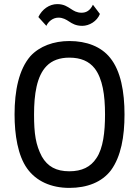

<svg xmlns="http://www.w3.org/2000/svg" viewBox="-20 -908 678 936"><path d="M381 -782C415 -782 453 -804 467 -840L433 -885C419 -856 400 -846 378 -846C354 -846 340 -855 325 -865C309 -875 292 -888 259 -888C221 -888 185 -863 167 -825L206 -782C215 -802 237 -822 265 -822C286 -822 302 -813 317 -803C332 -793 350 -782 381 -782ZM318 8C405 8 477 -20 521 -78C570 -145 587 -242 587 -350C587 -460 569 -562 517 -626C473 -681 402 -708 318 -708C242 -708 173 -683 128 -634C72 -569 51 -466 51 -350C51 -251 67 -150 112 -87C156 -25 229 8 318 8ZM318 -73C254 -73 212 -96 184 -145C154 -202 146 -256 146 -350C146 -448 159 -537 207 -586C234 -614 272 -627 318 -627C373 -627 414 -610 442 -574C480 -524 492 -445 492 -350C492 -265 483 -185 450 -137C422 -94 379 -73 318 -73Z"/></svg>

Font: Arthouse Owned Medium
Style: Regular
Weight: 500
Designer: Jeremy Tribby
Foundry: Tribby Type
Version: Version 1.000;PS 001.000;hotconv 1.0.88;makeotf.lib2.5.64775